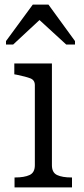

<svg xmlns="http://www.w3.org/2000/svg" viewBox="-20 -812 365 832"><path d="M190 -792H122L6 -634V-619H37L181 -753L123 -751L267 -619H305V-634ZM205 -537V-96Q205 -64 227.5 -53.5Q250 -43 289 -43H292V0H43V-43H46Q85 -43 108 -53.5Q131 -64 131 -96V-443Q131 -465 111.5 -472.5Q92 -480 53 -488L42 -490V-537Z"/></svg>

Font: Roboto Serif Light
Style: Regular
Weight: 300
Designer: Greg Gazdowicz
Foundry: Commercial Type
Version: Version 1.008